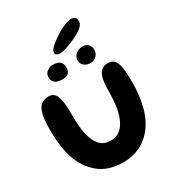

<svg xmlns="http://www.w3.org/2000/svg" viewBox="-224 -1082 1131 1235"><g transform="rotate(-30 342.0 -465.0)"><path d="M326.5 19Q216.5 19 147.2 -38.5Q78 -96 47.5 -190.5Q41.5 -209 37.2 -228.8Q33 -248.5 29.8 -269.2Q26.5 -290 24.5 -311.8Q22.5 -333.5 21.5 -356Q20.5 -378.5 20.5 -401.5Q20.5 -468.5 30.2 -510Q40 -551.5 62 -570.5Q84 -589.5 120 -589.5Q145 -589.5 160.8 -574.2Q176.5 -559 184 -522.5Q191.5 -486 191.5 -421Q191.5 -401.5 192 -382.5Q192.5 -363.5 193.8 -345.2Q195 -327 197 -309.8Q199 -292.5 202 -276.8Q205 -261 209.5 -246.5Q222.5 -199.5 250.5 -171Q278.5 -142.5 327 -142.5Q358 -142.5 381.5 -155.5Q405 -168.5 421.5 -191.8Q438 -215 448.5 -246Q455 -264.5 459.8 -285.2Q464.5 -306 467.2 -328.2Q470 -350.5 471.2 -373.8Q472.5 -397 472.5 -420Q472.5 -482 481.5 -517.8Q490.5 -553.5 509.2 -569Q528 -584.5 556.5 -584.5Q587.5 -584.5 604 -565.5Q620.5 -546.5 626.8 -505.8Q633 -465 633 -399.5Q633 -376.5 631.8 -354Q630.5 -331.5 628 -309.8Q625.5 -288 621.8 -267.2Q618 -246.5 613.2 -226.8Q608.5 -207 602 -188Q580.5 -125.5 542.2 -79Q504 -32.5 450.2 -6.8Q396.5 19 326.5 19ZM254.5 -639Q215.5 -639 198.5 -654.8Q181.5 -670.5 181.5 -693Q181.5 -722 202.2 -737Q223 -752 245 -752Q263 -752 278.8 -747Q294.5 -742 304 -729Q313.5 -716 313.5 -692.5Q313.5 -670 300.5 -654.5Q287.5 -639 254.5 -639ZM462.5 -640Q434.5 -640 416.2 -655.8Q398 -671.5 398 -694.5Q398 -722.5 419 -740.5Q440 -758.5 470.5 -758.5Q498.5 -758.5 512.2 -741.8Q526 -725 526 -704Q526 -677.5 508.5 -658.8Q491 -640 462.5 -640ZM321.5 -791.5Q308.5 -791.5 300 -797.5Q291.5 -803.5 291.5 -817Q291.5 -834 319.5 -858.5Q347.5 -883 389 -908.5Q417 -925.5 445.8 -937.2Q474.5 -949 493.5 -949Q512 -949 522.2 -940Q532.5 -931 532.5 -911.5Q532.5 -890 512.2 -871.5Q492 -853 457 -835.5Q422 -817.5 384.2 -804.5Q346.5 -791.5 321.5 -791.5Z"/></g></svg>

Font: Gluten Medium
Style: Regular
Weight: 500
Designer: Tyler Finck
Foundry: Etcetera Type Company
Version: Version 1.300